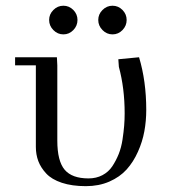

<svg xmlns="http://www.w3.org/2000/svg" viewBox="-20 -637 601 664"><path d="M32.2 -411.1V-439H176.8L178.2 -411.1V-150.9Q178.2 -80.1 203.6 -50Q229 -20 286.1 -20Q313 -20 334.2 -31.2Q355.5 -42.5 368.4 -62Q381.3 -81.5 390.4 -104Q399.4 -126.5 403.6 -153.8Q407.7 -181.2 409.4 -202.1Q411.1 -223.1 411.1 -245.1Q411.1 -332 391.1 -405.8L389.2 -432.1L460.9 -439Q485.8 -356.4 485.8 -256.8Q485.8 -218.8 479.2 -182.9Q472.7 -147 457 -112.1Q441.4 -77.1 418 -51Q394.5 -24.9 358.2 -9Q321.8 6.8 276.9 6.8Q229 6.8 193.8 -4.9Q158.7 -16.6 139.9 -36.9Q121.1 -57.1 112.5 -79.8Q104 -102.5 104 -128.9V-411.1ZM164.6 -533Q149.9 -547.9 149.9 -567.9Q149.9 -587.9 164.6 -602.5Q179.2 -617.2 199.2 -617.2Q219.2 -617.2 233.6 -602.5Q248 -587.9 248 -567.9Q248 -547.9 233.6 -533Q219.2 -518.1 199.2 -518.1Q179.2 -518.1 164.6 -533ZM334.5 -533Q319.8 -547.9 319.8 -567.9Q319.8 -587.9 334.5 -602.5Q349.1 -617.2 369.1 -617.2Q389.2 -617.2 403.6 -602.5Q418 -587.9 418 -567.9Q418 -547.9 403.6 -533Q389.2 -518.1 369.1 -518.1Q349.1 -518.1 334.5 -533Z"/></svg>

Font: Dehuti Alt
Style: Book
Weight: 400
Version: Version 1.2